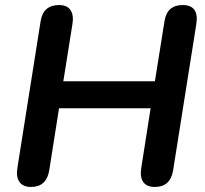

<svg xmlns="http://www.w3.org/2000/svg" viewBox="-20 -733 813 761"><path d="M103 8Q71 8 57 -12Q43 -32 49 -68L141 -649Q151 -713 214 -713Q246 -713 259.5 -693Q273 -673 267 -637L231 -411H594L632 -649Q642 -713 704 -713Q770 -713 758 -637L666 -57Q655 8 594 8Q561 8 547.5 -12Q534 -32 540 -68L577 -304H214L175 -57Q164 8 103 8Z"/></svg>

Font: Nunito
Style: Bold Italic
Weight: 700
Italic angle: -9°
Designer: Vernon Adams
Foundry: Vernon Adams
Version: Version 3.601; ttfautohint (v1.8.2.53-6de2)